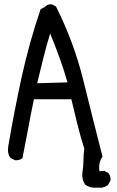

<svg xmlns="http://www.w3.org/2000/svg" viewBox="-20 -786 540 888"><path d="M425 82Q396 84 374 68Q356 41 362 6Q366 -19 366 -45.5Q366 -72 370 -98Q352 -154 338.5 -209.5Q325 -265 310 -327H137Q123 -261 110.5 -192.5Q98 -124 84 -55Q70 -43 49 -45L29 -55Q13 -76 18 -108Q45 -268 80 -428.5Q115 -589 168 -744L185 -752Q199 -768 220 -766L239 -756Q321 -593 365 -416Q409 -238 454 -62Q434 -33 440 6L462 4L481 14Q493 28 491 49L479 70Q465 80 450 82ZM292 -405Q276 -462 255.5 -518.5Q235 -575 212 -631Q194 -573 180 -515.5Q166 -458 152 -401Z"/></svg>

Font: NaniFont Regular
Style: Regular
Weight: 400
Designer: Nanigashitei
Version: Version 1.036